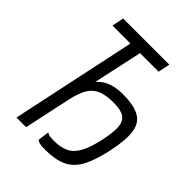

<svg xmlns="http://www.w3.org/2000/svg" viewBox="-228 -921 1056 1056"><g transform="rotate(45 300.0 -393.0)"><path d="M310 14Q280.5 14 268.2 10.8Q256 7.5 247 0.5L256 -66Q265 -59 276.2 -57Q287.5 -55 312 -55Q365.5 -55 400.2 -73.2Q435 -91.5 457.2 -134.5Q479.5 -177.5 495 -250.5Q510.5 -322 506.5 -362.2Q502.5 -402.5 475.8 -419.2Q449 -436 395 -436Q337 -436 300.5 -421.2Q264 -406.5 242.5 -370.5Q221 -334.5 207.5 -271L149.5 0H74.5L244.5 -800H319.5L242.5 -445.5Q273 -479.5 312 -492.2Q351 -505 397.5 -505Q483 -505 527.2 -480.2Q571.5 -455.5 580.2 -397.5Q589 -339.5 567.5 -238.5Q547 -142 517.2 -86.8Q487.5 -31.5 438.2 -8.8Q389 14 310 14ZM90 -731 104 -800H463L449 -731Z"/></g></svg>

Font: Victor Mono Thin
Style: Italic
Weight: 100
Italic angle: -12°
Monospace: yes
Designer: Rune Bjørnerås
Version: Version 1.561;gftools[0.9.30]